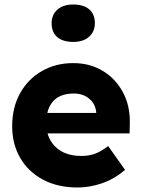

<svg xmlns="http://www.w3.org/2000/svg" viewBox="-20 -822 627 852"><path d="M324 10Q236 10 170.5 -25Q105 -60 69.5 -121.5Q34 -183 34 -262Q34 -345 69 -408Q104 -471 165.5 -506.5Q227 -542 305 -542Q379 -542 436 -507.5Q493 -473 525.5 -412.5Q558 -352 556 -274L555 -230H191Q204 -184 242.5 -157Q281 -130 342 -130Q375 -130 402 -140Q429 -150 460 -174L535 -68Q488 -28 433.5 -9Q379 10 324 10ZM308 -407Q211 -407 190 -321H407V-323Q404 -360 376.5 -383.5Q349 -407 308 -407ZM305 -636Q259 -636 234 -657.5Q209 -679 209 -719Q209 -756 234.5 -779Q260 -802 305 -802Q351 -802 376 -780.5Q401 -759 401 -719Q401 -682 375.5 -659Q350 -636 305 -636Z"/></svg>

Font: Readex Pro
Style: Bold
Weight: 700
Designer: Bonnie Shaver-Troup, Thomas Jockin
Foundry: Lexend
Version: Version 1.203; ttfautohint (v1.8.3)